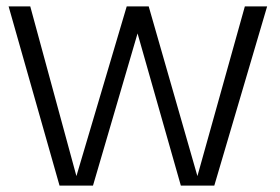

<svg xmlns="http://www.w3.org/2000/svg" viewBox="-20 -583 879 603"><path d="M378 -563H447L412 -478L272 0H167L7 -563H75L220 -30ZM749 -563H819L653 0H548L412 -478L378 -563H447L600 -30Z"/></svg>

Font: Darker Grotesque Medium
Style: Regular
Weight: 500
Designer: Gabriel Lam
Foundry: TypeRant
Version: Version 1.000;gftools[0.9.28]